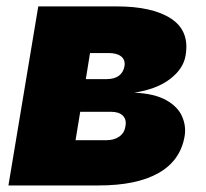

<svg xmlns="http://www.w3.org/2000/svg" viewBox="-20 -565 628 585"><path d="M5.7 0 96.6 -545.5H335.2Q444.6 -545.5 501.4 -508.2Q558.2 -470.9 545.5 -396.3Q539.1 -355.8 498.6 -324.6Q458.1 -293.3 389.2 -282.7Q450.6 -279.8 486 -260.1Q521.3 -240.4 534.4 -211.1Q547.6 -181.8 542.6 -150.6Q530.2 -76 463.4 -38Q396.7 0 281.2 0ZM210.2 -137.8H304Q328.1 -137.8 343.8 -149.1Q359.4 -160.5 362.2 -180.4Q366.1 -201 354.2 -212.7Q342.3 -224.4 318.2 -224.4H224.4ZM241.5 -323.9H304Q351.9 -323.9 359.4 -363.6Q362.2 -382.5 349.3 -392.9Q336.3 -403.4 311.1 -403.4H254.3Z"/></svg>

Font: Inter UI Black
Style: Italic
Weight: 900
Italic angle: -9.39999°
Designer: Rasmus Andersson
Foundry: rsms
Version: 3.2;8d6f07862